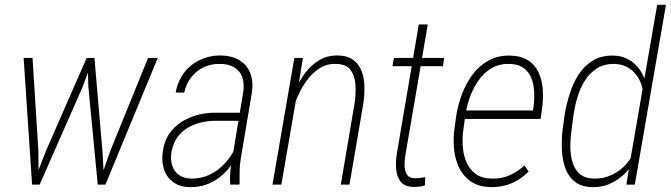

<svg xmlns="http://www.w3.org/2000/svg" viewBox="-20 -770 2798 801"><path d="M172.9 -143.1 341.3 -527.8 370.6 -528.3 322.8 -403.3 145.5 0H117.2ZM115.7 -528.3 140.1 -140.6 141.6 0H113.8L78.6 -528.3ZM441.4 -143.6 597.7 -528.3H638.2L419.9 0H391.1ZM374 -528.3 407.2 -141.1 415.5 0H387.7L348.6 -408.2L345.2 -528.3Z M946.8 -97.7 994.6 -385.3Q1000 -422.4 990.5 -448.7Q981 -475.1 956.5 -489.5Q932.1 -503.9 894.5 -503.4Q858.9 -503.4 828.6 -488.8Q798.3 -474.1 777.3 -447Q756.3 -419.9 748.5 -383.3L712.9 -384.3Q719.2 -418.9 735.4 -447.5Q751.5 -476.1 776.1 -496.1Q800.8 -516.1 831.8 -527.3Q862.8 -538.6 898.4 -538.6Q946.3 -538.1 978 -519.3Q1009.8 -500.5 1023.7 -465.6Q1037.6 -430.7 1030.8 -383.8L984.4 -107.9Q980 -81.5 979.7 -56.6Q979.5 -31.7 979.5 -5.4L978.5 0H940.4Q938.5 -24.4 940.4 -49.1Q942.4 -73.7 946.8 -97.7ZM992.7 -299.8 987.8 -266.1H878.9Q846.2 -266.1 815.7 -258.3Q785.2 -250.5 760 -234.9Q734.9 -219.2 718 -194.3Q701.2 -169.4 695.3 -134.8Q690.4 -104 698.5 -79.1Q706.5 -54.2 727.1 -39.8Q747.6 -25.4 778.8 -24.9Q821.8 -24.9 856.7 -42.2Q891.6 -59.6 918.5 -88.9Q945.3 -118.2 963.4 -156.2L972.7 -127.9Q960 -100.6 940.4 -75.2Q920.9 -49.8 896.2 -30.5Q871.6 -11.2 841.3 -0.2Q811 10.7 775.9 10.7Q733.4 11.2 705.3 -8.3Q677.2 -27.8 665.3 -60.5Q653.3 -93.3 658.7 -134.3Q664.1 -179.2 685.3 -210.7Q706.5 -242.2 737.8 -261.7Q769 -281.2 804.4 -290.5Q839.8 -299.8 875.5 -299.8Z M1225.6 -415.5 1153.8 0H1116.7L1208 -528.3H1243.7ZM1200.2 -304.2 1189 -327.1Q1197.8 -361.3 1214.1 -398.4Q1230.5 -435.5 1254.6 -467.5Q1278.8 -499.5 1311.8 -519Q1344.7 -538.6 1387.7 -538.6Q1429.7 -538.1 1453.9 -520Q1478 -502 1488.8 -472.9Q1499.5 -443.8 1500.2 -409.7Q1501 -375.5 1496.6 -342.8L1438 0H1401.9L1460 -343.8Q1464.8 -378.9 1462.9 -415.8Q1460.9 -452.6 1442.6 -478Q1424.3 -503.4 1378.9 -503.4Q1341.8 -503.9 1312 -484.4Q1282.2 -464.8 1260 -434.3Q1237.8 -403.8 1222.7 -369.4Q1207.5 -335 1200.2 -304.2Z M1833 -528.3 1827.6 -493.7H1617.2L1623.5 -528.3ZM1727.1 -668H1764.6L1671.9 -127Q1668.5 -107.9 1667.7 -84.7Q1667 -61.5 1676 -44.2Q1685.1 -26.9 1710.9 -26.4Q1722.7 -26.4 1733.2 -27.8Q1743.7 -29.3 1753.9 -30.8L1752.9 3.4Q1741.7 7.3 1730 8.5Q1718.3 9.8 1706.1 9.8Q1667.5 9.3 1651.1 -12.5Q1634.8 -34.2 1632.6 -65.9Q1630.4 -97.7 1635.3 -127.4Z M2030.8 10.7Q1979.5 10.3 1946.5 -11.7Q1913.6 -33.7 1896 -69.3Q1878.4 -105 1874.3 -147.9Q1870.1 -190.9 1876 -233.4L1884.3 -293Q1891.6 -335.9 1908.2 -379.6Q1924.8 -423.3 1951.9 -459.5Q1979 -495.6 2017.8 -517.3Q2056.6 -539.1 2107.9 -538.1Q2155.3 -537.1 2184.3 -517.6Q2213.4 -498 2227.5 -466.3Q2241.7 -434.6 2244.4 -395.3Q2247.1 -356 2241.2 -315.4L2235.4 -273.9H1904.8L1911.1 -309.1H2203.6L2205.6 -323.2Q2211.9 -365.2 2206.5 -406.5Q2201.2 -447.8 2177.5 -474.9Q2153.8 -502 2105.5 -503.4Q2062.5 -504.4 2030.8 -485.6Q1999 -466.8 1976.8 -435.1Q1954.6 -403.3 1940.9 -366Q1927.2 -328.6 1921.9 -293L1913.6 -232.4Q1908.2 -197.8 1910.4 -161.6Q1912.6 -125.5 1925.5 -94.5Q1938.5 -63.5 1964.4 -44.4Q1990.2 -25.4 2033.2 -24.9Q2072.8 -23.9 2106.2 -38.8Q2139.6 -53.7 2168 -79.6L2185.5 -54.7Q2164.6 -33.7 2140.1 -18.8Q2115.7 -3.9 2088.1 3.4Q2060.5 10.7 2030.8 10.7Z M2609.9 -104 2721.7 -750H2758.3L2628.4 0H2593.3ZM2329.1 -242.7 2335.4 -290Q2342.3 -332.5 2356 -376.7Q2369.6 -420.9 2393.1 -457.8Q2416.5 -494.6 2452.4 -516.8Q2488.3 -539.1 2540 -538.1Q2575.7 -537.1 2602.8 -521.5Q2629.9 -505.9 2647.7 -481Q2665.5 -456.1 2673.8 -426.3Q2682.1 -396.5 2680.7 -367.2L2647 -147.5Q2640.1 -117.7 2622.1 -89.4Q2604 -61 2578.6 -38.3Q2553.2 -15.6 2521.7 -2.2Q2490.2 11.2 2455.1 10.7Q2403.8 10.7 2375.2 -14.2Q2346.7 -39.1 2335.2 -77.9Q2323.7 -116.7 2323.5 -160.9Q2323.2 -205.1 2329.1 -242.7ZM2372.6 -290 2366.2 -241.7Q2361.3 -210 2359.6 -173.1Q2357.9 -136.2 2365.7 -102.5Q2373.5 -68.8 2395.5 -47.1Q2417.5 -25.4 2460.9 -24.9Q2499 -24.4 2533.7 -41Q2568.4 -57.6 2593.5 -86.4Q2618.7 -115.2 2629.4 -150.9L2663.1 -358.9Q2664.6 -386.7 2657.2 -412.1Q2649.9 -437.5 2634 -458Q2618.2 -478.5 2595.5 -490.5Q2572.8 -502.4 2543.5 -503.4Q2500 -503.9 2470 -484.6Q2439.9 -465.3 2419.9 -433.3Q2399.9 -401.4 2388.9 -363.8Q2377.9 -326.2 2372.6 -290Z"/></svg>

Font: Roboto Condensed ExtraLight
Style: Italic
Weight: 250
Italic angle: -12°
Designer: Christian Robertson
Foundry: Google
Version: Version 3.008; 2023